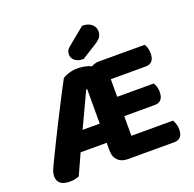

<svg xmlns="http://www.w3.org/2000/svg" viewBox="-145 -990 1159 1148"><g transform="rotate(-20 434.5 -415.5)"><path d="M478 2Q440 2 417 -20.5Q394 -43 394 -81V-133H228L168 -1Q155 3 143 6.5Q131 10 111 10Q69 10 49.5 -6Q30 -22 30 -50Q30 -64 33.5 -77Q37 -90 45 -107Q57 -133 76 -171.5Q95 -210 117 -255Q139 -300 163 -347.5Q187 -395 210 -439.5Q233 -484 252.5 -522Q272 -560 286 -585Q299 -594 324.5 -602.5Q350 -611 382 -611Q401 -611 424.5 -607Q448 -603 468 -593Q491 -606 516 -606H808Q814 -596 819 -581Q824 -566 824 -547Q824 -514 810 -498Q796 -482 770 -482H547V-370H779Q786 -360 791 -345Q796 -330 796 -311Q796 -278 781.5 -262.5Q767 -247 741 -247H547V-122H812Q818 -112 823.5 -96Q829 -80 829 -61Q829 -28 814.5 -13Q800 2 774 2ZM285 -255H394V-475H388ZM495 -841Q533 -841 554.5 -822.5Q576 -804 576 -777Q576 -758 567 -743Q558 -728 533 -712L436 -651Q400 -651 381 -667Q362 -683 362 -705Q362 -717 366 -727.5Q370 -738 384 -750Z"/></g></svg>

Font: Baloo Bhaina 2
Style: Bold
Weight: 700
Designer: Yesha Goshar, Manish Minz, Shuchita Grover and Ek Type
Foundry: Ek Type
Version: Version 1.640;hotconv 1.0.111;makeotfexe 2.5.65597; ttfautoh